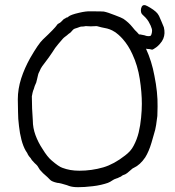

<svg xmlns="http://www.w3.org/2000/svg" viewBox="-20 -740 707 774"><path d="M116.2 -380.9Q113.3 -375 111.3 -366.2Q108.4 -352.5 108.4 -351.6Q108.4 -327.1 109.4 -302.7Q111.3 -278.3 112.3 -253.9Q112.3 -224.6 123 -195.3Q133.8 -166 151.4 -139.6Q170.9 -107.4 188.5 -92.8Q216.8 -68.4 231.4 -63.5Q247.1 -57.6 263.7 -54.7Q280.3 -51.8 299.8 -51.8Q349.6 -51.8 396.5 -65.4Q439.5 -78.1 484.4 -113.3Q507.8 -130.9 518.6 -152.3Q532.2 -177.7 539.1 -206.1Q545.9 -234.4 548.8 -265.6Q551.8 -295.9 551.8 -321.3Q551.8 -367.2 543.5 -421.4Q535.2 -475.6 513.7 -521.5Q498 -556.6 474.6 -583Q466.8 -591.8 458 -599.6Q446.3 -610.4 432.6 -617.2Q422.9 -622.1 412.1 -625Q395.5 -628.9 388.7 -629.9Q379.9 -631.8 370.1 -634.8L345.7 -633.8Q326.2 -634.8 325.2 -634.8Q319.3 -632.8 306.6 -632.8Q304.7 -632.8 292 -627.9Q279.3 -625 274.4 -620.1Q266.6 -611.3 263.7 -608.4Q255.9 -603.5 250 -597.7Q248 -595.7 246.1 -594.7Q245.1 -593.8 242.2 -591.8Q239.3 -588.9 237.3 -587.9L233.4 -584L215.8 -563.5Q202.1 -547.9 190.4 -528.3Q176.8 -507.8 163.1 -490.2Q146.5 -468.8 144.5 -463.9Q141.6 -458 138.7 -451.2Q134.8 -444.3 133.8 -439.5Q131.8 -430.7 129.9 -422.9Q127.9 -414.1 126 -407.2Q123 -400.4 120.1 -393.6Q118.2 -387.7 116.2 -380.9ZM258.8 9.8Q255.9 7.8 227.5 0Q215.8 -2.9 210.9 -2.9Q188.5 -7.8 181.6 -15.6Q174.8 -23.4 153.3 -42Q146.5 -48.8 140.6 -55.7Q130.9 -70.3 130.9 -71.3Q126 -77.1 120.1 -82Q109.4 -92.8 108.4 -94.7Q106.4 -98.6 103.5 -102.5Q99.6 -106.4 96.7 -110.4Q90.8 -119.1 89.8 -123L84 -131.8Q73.2 -150.4 66.4 -176.8Q59.6 -203.1 56.6 -231.4Q52.7 -260.7 52.7 -289.1Q51.8 -318.4 51.8 -339.8Q51.8 -380.9 65.4 -423.8Q79.1 -465.8 101.6 -505.9Q134.8 -563.5 152.3 -580.1Q201.2 -626 210 -639.6Q211.9 -643.6 216.8 -645.5Q222.7 -648.4 225.6 -651.4Q229.5 -655.3 232.4 -658.2Q235.4 -662.1 239.3 -664.1Q241.2 -665 243.2 -666Q245.1 -667 247.1 -668.9Q249 -669.9 252 -669.9Q253.9 -670.9 255.9 -672.9Q264.6 -680.7 298.8 -688.5Q327.1 -695.3 344.7 -694.3Q393.6 -694.3 398.4 -693.4Q414.1 -690.4 443.4 -678.7Q469.7 -668.9 477.5 -664.1Q499 -649.4 513.7 -630.9Q523.4 -618.2 533.2 -609.4Q537.1 -605.5 541 -600.6Q542 -601.6 543 -601.6L562.5 -597.7Q569.3 -594.7 577.6 -594.2Q585.9 -593.8 588.4 -597.2Q590.8 -600.6 592.3 -608.9Q593.8 -617.2 592.3 -623Q590.8 -628.9 587.4 -636.7Q584 -644.5 579.1 -652.8Q574.2 -661.1 566.4 -669.4Q558.6 -677.7 554.7 -680.7Q550.8 -683.6 548.8 -690.4Q546.9 -697.3 548.8 -706.1Q550.8 -714.8 555.7 -717.8Q560.5 -720.7 566.4 -718.8Q572.3 -716.8 585.4 -709Q598.6 -701.2 608.4 -692.4Q616.2 -685.5 621.1 -675.8Q621.1 -674.8 630.9 -653.3Q639.6 -630.9 640.6 -629.9Q643.6 -617.2 643.1 -606Q642.6 -594.7 638.2 -584Q633.8 -573.2 624.5 -563Q615.2 -552.7 609.9 -549.3Q604.5 -545.9 599.6 -542.5Q594.7 -539.1 591.8 -540Q588.9 -541 583.5 -542Q578.1 -543 571.3 -543Q570.3 -543.9 568.4 -543.9Q591.8 -493.2 602.5 -434.6Q616.2 -367.2 615.2 -310.5L614.3 -272.5Q614.3 -269.5 609.4 -236.3Q606.4 -216.8 600.6 -199.2Q595.7 -182.6 590.8 -165Q580.1 -128.9 565.4 -105.5Q544.9 -75.2 519.5 -63.5Q514.6 -61.5 511.7 -58.6Q508.8 -55.7 504.9 -52.7Q500 -47.9 492.2 -42Q489.3 -40 484.4 -37.1Q475.6 -34.2 472.7 -32.2Q467.8 -27.3 460.9 -25.4Q454.1 -21.5 449.2 -20.5Q439.5 -17.6 432.1 -12.2Q424.8 -6.8 415 -2.9Q404.3 1 387.7 4.9Q371.1 8.8 353.5 10.7Q336.9 12.7 321.3 13.7Q305.7 14.6 294.9 14.6Q272.5 14.6 258.8 9.8Z"/></svg>

Font: ToneOZ-YinPZ-Tsuipita-TC
Style: Regular
Weight: 400
Designer: ÂÆ£ÂøóÂáåJeffrey Xuan(jeffreyx@gmail.com, ToneOZ.com) ÈòøÂù§(cjkFonts)
Foundry: ToneOZ
Version: Version 0.24071